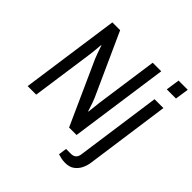

<svg xmlns="http://www.w3.org/2000/svg" viewBox="-233 -898 1255 1255"><g transform="rotate(45 395.0 -270.5)"><path d="M33 0 130 -686H202L397 -255Q403 -242 410.5 -220Q418 -198 423.5 -180.5Q429 -163 429 -163L432 -164Q432 -164 434 -182Q436 -200 438.5 -222Q441 -244 442 -255L503 -686H582L485 0H416L219 -437Q213 -452 205 -473.5Q197 -495 191.5 -512Q186 -529 186 -529L183 -528Q183 -528 181.5 -511Q180 -494 178 -472.5Q176 -451 174 -437L112 0ZM560 182Q542 182 523.5 178Q505 174 493 170L501 113H545Q592 113 597 65L680 -526H762L680 61Q676 91 662.5 118.5Q649 146 624.5 164Q600 182 560 182ZM691 -628 705 -723H790L776 -628Z"/></g></svg>

Font: Archivo Narrow
Style: Italic
Weight: 400
Italic angle: -8°
Designer: Hector Gatti
Foundry: Omnibus-Type
Version: Version 3.002